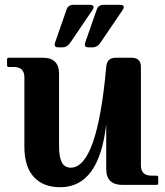

<svg xmlns="http://www.w3.org/2000/svg" viewBox="-20 -781 698 811"><path d="M486.8 -760.7Q502.9 -760.7 502.9 -750.5Q502.9 -746.1 498 -738.8L404.3 -600.6Q391.1 -581.1 372.1 -581.1H353Q338.4 -581.1 338.4 -592.3Q338.4 -596.7 340.8 -603.5L388.7 -740.7Q395.5 -760.7 418 -760.7ZM359.4 -760.7Q375.5 -760.7 375.5 -750.5Q375.5 -746.1 370.6 -738.8L276.9 -600.6Q263.7 -581.1 244.6 -581.1H225.6Q210.9 -581.1 210.9 -592.3Q210.9 -596.7 213.4 -603.5L261.2 -740.7Q268.1 -760.7 290.5 -760.7ZM497.1 0Q428.7 0 428.7 -67.4V-256.8Q398.9 9.8 234.4 9.8Q164.6 9.8 125 -31.2Q83 -74.7 83 -161.1V-454.1Q83 -498 39.1 -498H17.1Q9.8 -498 9.8 -505.4V-529.8Q9.8 -537.1 17.1 -537.1H161.1Q229.5 -537.1 229.5 -468.8V-161.1Q229.5 -118.7 240.7 -96.2Q252.4 -72.8 278.8 -72.8Q390.6 -72.8 428.7 -498.5Q432.1 -537.1 467.8 -537.1H536.1Q575.2 -537.1 575.2 -498.5V-83Q575.2 -39.1 619.1 -39.1H641.1Q648.4 -39.1 648.4 -31.7V-7.3Q648.4 0 641.1 0Z"/></svg>

Font: Simply Serif
Style: Bold
Weight: 700
Designer: Wojciech Kalinowski "wmk69" (wmk69@o2.pl)
Foundry: Wojciech Kalinowski "wmk69" (wmk69@o2.pl)
Version: Version 1.0.0; 2022-02-18